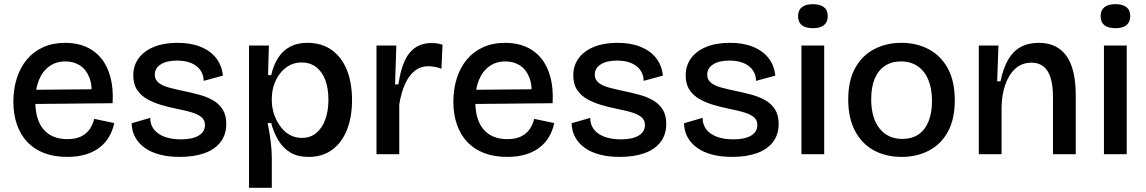

<svg xmlns="http://www.w3.org/2000/svg" viewBox="-20 -738 5484 919"><path d="M302 13Q239 13 191 -5.5Q143 -24 110.5 -58.5Q78 -93 61 -142Q44 -191 44 -251Q44 -312 60.5 -363.5Q77 -415 108.5 -453Q140 -491 186.5 -512Q233 -533 293 -533Q347 -533 390.5 -514.5Q434 -496 464 -459.5Q494 -423 508.5 -369Q523 -315 519 -244L113 -240V-308L453 -311L417 -270Q423 -329 407.5 -367.5Q392 -406 362.5 -425Q333 -444 293 -444Q249 -444 216.5 -421Q184 -398 166.5 -355.5Q149 -313 149 -253Q149 -164 189 -118Q229 -72 302 -72Q334 -72 356 -80Q378 -88 393 -101.5Q408 -115 417 -132.5Q426 -150 431 -169L527 -149Q519 -112 501.5 -82.5Q484 -53 456 -31.5Q428 -10 389.5 1.5Q351 13 302 13Z M840 13Q787 13 745 2Q703 -9 673.5 -30Q644 -51 627.5 -80.5Q611 -110 610 -148L699 -174Q699 -142 716.5 -119Q734 -96 767 -83.5Q800 -71 847 -71Q901 -71 931 -89Q961 -107 961 -139Q961 -163 944.5 -177Q928 -191 898 -200Q868 -209 827 -217Q789 -225 752.5 -235.5Q716 -246 685.5 -263Q655 -280 636.5 -307.5Q618 -335 618 -377Q618 -424 643.5 -459Q669 -494 716.5 -513.5Q764 -533 830 -533Q893 -533 940 -514Q987 -495 1014.5 -460Q1042 -425 1047 -376L955 -351Q954 -383 937.5 -404.5Q921 -426 893 -437Q865 -448 827 -448Q778 -448 749.5 -430Q721 -412 721 -381Q721 -357 738.5 -342.5Q756 -328 786.5 -319.5Q817 -311 856 -303Q895 -295 932 -285Q969 -275 998.5 -258.5Q1028 -242 1045.5 -214.5Q1063 -187 1063 -145Q1063 -94 1036 -58.5Q1009 -23 959 -5Q909 13 840 13Z M1172 161V-263V-520H1267L1263 -379L1278 -378Q1289 -427 1311.5 -461.5Q1334 -496 1368.5 -514.5Q1403 -533 1451 -533Q1520 -533 1568 -498.5Q1616 -464 1640.5 -402.5Q1665 -341 1665 -259Q1665 -179 1641 -117.5Q1617 -56 1570.5 -21.5Q1524 13 1457 13Q1404 13 1369 -8.5Q1334 -30 1312 -67Q1290 -104 1278 -149H1261Q1267 -120 1271.5 -90.5Q1276 -61 1278.5 -33Q1281 -5 1281 21V161ZM1425 -78Q1466 -78 1494 -101.5Q1522 -125 1537 -166Q1552 -207 1552 -260Q1552 -315 1537 -355Q1522 -395 1493 -417Q1464 -439 1424 -439Q1389 -439 1362.5 -423.5Q1336 -408 1317.5 -382.5Q1299 -357 1290 -327Q1281 -297 1281 -267V-253Q1281 -233 1286.5 -209.5Q1292 -186 1303.5 -163Q1315 -140 1332 -120.5Q1349 -101 1372.5 -89.5Q1396 -78 1425 -78Z M1782 0V-269V-520H1877L1871 -334H1887Q1896 -398 1915 -442Q1934 -486 1966.5 -509Q1999 -532 2046 -532Q2057 -532 2069.5 -530.5Q2082 -529 2098 -524L2093 -409Q2077 -415 2061 -418Q2045 -421 2031 -421Q1992 -421 1964 -398Q1936 -375 1918 -334Q1900 -293 1891 -238V0Z M2408 13Q2345 13 2297 -5.5Q2249 -24 2216.5 -58.5Q2184 -93 2167 -142Q2150 -191 2150 -251Q2150 -312 2166.5 -363.5Q2183 -415 2214.5 -453Q2246 -491 2292.5 -512Q2339 -533 2399 -533Q2453 -533 2496.5 -514.5Q2540 -496 2570 -459.5Q2600 -423 2614.5 -369Q2629 -315 2625 -244L2219 -240V-308L2559 -311L2523 -270Q2529 -329 2513.5 -367.5Q2498 -406 2468.5 -425Q2439 -444 2399 -444Q2355 -444 2322.5 -421Q2290 -398 2272.5 -355.5Q2255 -313 2255 -253Q2255 -164 2295 -118Q2335 -72 2408 -72Q2440 -72 2462 -80Q2484 -88 2499 -101.5Q2514 -115 2523 -132.5Q2532 -150 2537 -169L2633 -149Q2625 -112 2607.5 -82.5Q2590 -53 2562 -31.5Q2534 -10 2495.5 1.5Q2457 13 2408 13Z M2946 13Q2893 13 2851 2Q2809 -9 2779.5 -30Q2750 -51 2733.5 -80.5Q2717 -110 2716 -148L2805 -174Q2805 -142 2822.5 -119Q2840 -96 2873 -83.5Q2906 -71 2953 -71Q3007 -71 3037 -89Q3067 -107 3067 -139Q3067 -163 3050.5 -177Q3034 -191 3004 -200Q2974 -209 2933 -217Q2895 -225 2858.5 -235.5Q2822 -246 2791.5 -263Q2761 -280 2742.5 -307.5Q2724 -335 2724 -377Q2724 -424 2749.5 -459Q2775 -494 2822.5 -513.5Q2870 -533 2936 -533Q2999 -533 3046 -514Q3093 -495 3120.5 -460Q3148 -425 3153 -376L3061 -351Q3060 -383 3043.5 -404.5Q3027 -426 2999 -437Q2971 -448 2933 -448Q2884 -448 2855.5 -430Q2827 -412 2827 -381Q2827 -357 2844.5 -342.5Q2862 -328 2892.5 -319.5Q2923 -311 2962 -303Q3001 -295 3038 -285Q3075 -275 3104.5 -258.5Q3134 -242 3151.5 -214.5Q3169 -187 3169 -145Q3169 -94 3142 -58.5Q3115 -23 3065 -5Q3015 13 2946 13Z M3484 13Q3431 13 3389 2Q3347 -9 3317.5 -30Q3288 -51 3271.5 -80.5Q3255 -110 3254 -148L3343 -174Q3343 -142 3360.5 -119Q3378 -96 3411 -83.5Q3444 -71 3491 -71Q3545 -71 3575 -89Q3605 -107 3605 -139Q3605 -163 3588.5 -177Q3572 -191 3542 -200Q3512 -209 3471 -217Q3433 -225 3396.5 -235.5Q3360 -246 3329.5 -263Q3299 -280 3280.5 -307.5Q3262 -335 3262 -377Q3262 -424 3287.5 -459Q3313 -494 3360.5 -513.5Q3408 -533 3474 -533Q3537 -533 3584 -514Q3631 -495 3658.5 -460Q3686 -425 3691 -376L3599 -351Q3598 -383 3581.5 -404.5Q3565 -426 3537 -437Q3509 -448 3471 -448Q3422 -448 3393.5 -430Q3365 -412 3365 -381Q3365 -357 3382.5 -342.5Q3400 -328 3430.5 -319.5Q3461 -311 3500 -303Q3539 -295 3576 -285Q3613 -275 3642.5 -258.5Q3672 -242 3689.5 -214.5Q3707 -187 3707 -145Q3707 -94 3680 -58.5Q3653 -23 3603 -5Q3553 13 3484 13Z M3816 0V-520H3925V0ZM3871 -603Q3836 -603 3818 -617.5Q3800 -632 3800 -661Q3800 -689 3818 -703.5Q3836 -718 3871 -718Q3906 -718 3924 -703.5Q3942 -689 3942 -661Q3942 -633 3924 -618Q3906 -603 3871 -603Z M4296 13Q4220 13 4162.5 -18.5Q4105 -50 4072.5 -111.5Q4040 -173 4040 -262Q4040 -353 4073.5 -413Q4107 -473 4165 -503Q4223 -533 4294 -533Q4368 -533 4426 -502Q4484 -471 4517 -410Q4550 -349 4550 -258Q4550 -168 4517 -107.5Q4484 -47 4426 -17Q4368 13 4296 13ZM4299 -73Q4344 -73 4375.5 -94Q4407 -115 4424 -156Q4441 -197 4441 -254Q4441 -313 4423.5 -355.5Q4406 -398 4372.5 -421Q4339 -444 4292 -444Q4248 -444 4216 -423Q4184 -402 4167 -362Q4150 -322 4150 -263Q4150 -173 4190 -123Q4230 -73 4299 -73Z M4665 0V-312V-520H4759L4753 -349H4769Q4782 -412 4805.5 -452.5Q4829 -493 4865.5 -513Q4902 -533 4952 -533Q5039 -533 5084 -471Q5129 -409 5129 -282V0H5020V-272Q5020 -358 4994 -398Q4968 -438 4917 -438Q4872 -438 4840.5 -410Q4809 -382 4792 -333.5Q4775 -285 4774 -226V0Z M5264 0V-520H5373V0ZM5319 -603Q5284 -603 5266 -617.5Q5248 -632 5248 -661Q5248 -689 5266 -703.5Q5284 -718 5319 -718Q5354 -718 5372 -703.5Q5390 -689 5390 -661Q5390 -633 5372 -618Q5354 -603 5319 -603Z"/></svg>

Font: Bricolage Grotesque 24pt Medium
Style: Regular
Weight: 500
Designer: Mathieu Triay
Foundry: Atelier Triay
Version: Version 1.001;gftools[0.9.33.dev8+g029e19f]